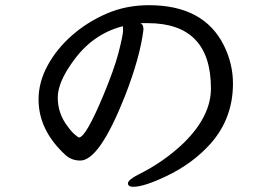

<svg xmlns="http://www.w3.org/2000/svg" viewBox="-20 -701 1040 732"><path d="M280.8 -176.8Q307.1 -176.8 375 -339.8Q414.1 -434.1 431.2 -497.1Q449.2 -567.9 449.2 -585Q449.2 -598.1 448.2 -601.1Q335 -571.8 262.2 -472.2Q200.2 -389.2 200.2 -329.1Q200.2 -268.1 237.8 -219.2Q252.9 -198.2 265.9 -187.5Q278.8 -176.8 280.8 -176.8ZM487.8 11.2Q467.8 11.2 467.8 -2Q467.8 -15.1 506.8 -35.2Q604 -83 680.2 -155.8Q784.2 -257.8 784.2 -363.8Q784.2 -612.8 543 -612.8H518.1L516.1 -613.8Q516.1 -612.8 521.5 -607.9Q526.9 -603 526.9 -587.9Q514.2 -482.9 456.1 -334Q358.9 -88.9 286.1 -88.9Q254.9 -88.9 231.9 -107.9Q127 -203.1 127 -321.8Q127 -387.2 160.9 -450.2Q194.8 -513.2 252.9 -564.7Q311 -616.2 385.5 -648.7Q460 -681.2 547.9 -681.2Q757.8 -681.2 834 -526.9Q868.2 -457 868.2 -382.8Q868.2 -250 783.2 -153.8Q714.8 -77.1 612.8 -28.8Q528.8 11.2 487.8 11.2Z"/></svg>

Font: LXGW WenKai Screen
Style: Regular
Weight: 400
Designer: LXGW / Fontworks Inc.
Foundry: LXGW / Fontworks Inc.
Version: Version 1.510;January 18,2025